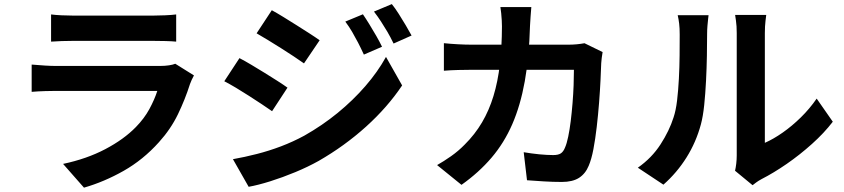

<svg xmlns="http://www.w3.org/2000/svg" viewBox="-20 -836 4020 915"><path d="M223.4 -767.2Q244 -764.5 273 -763.1Q302.1 -761.7 327.3 -761.7Q345.7 -761.7 385.2 -761.7Q424.7 -761.7 473.2 -761.7Q521.7 -761.7 569.9 -761.7Q618.1 -761.7 656.2 -761.7Q694.3 -761.7 711.5 -761.7Q735.3 -761.7 767.1 -763.1Q799 -764.5 819.6 -767.2V-637.6Q799.7 -639.6 768.6 -640.4Q737.4 -641.2 709.8 -641.2Q693.5 -641.2 655.3 -641.2Q617 -641.2 568.5 -641.2Q520 -641.2 471.5 -641.2Q423 -641.2 384.2 -641.2Q345.4 -641.2 327.3 -641.2Q303.1 -641.2 274.3 -640.3Q245.5 -639.4 223.4 -637.6ZM904.3 -476.6Q899.1 -467.2 893.5 -455.2Q887.9 -443.1 885.3 -435.2Q862.3 -362.6 827.9 -291.3Q793.4 -220.1 737.4 -158.3Q661.9 -74.2 569 -21.7Q476 30.8 380.2 58.3L280.6 -54.9Q393.6 -78.8 481.7 -125.2Q569.9 -171.5 627.4 -230.3Q667.5 -271.3 692 -316.4Q716.4 -361.6 729.7 -402.8Q718.9 -402.8 692.1 -402.8Q665.3 -402.8 627.7 -402.8Q590.2 -402.8 547 -402.8Q503.9 -402.8 458.8 -402.8Q413.8 -402.8 373.1 -402.8Q332.4 -402.8 299.6 -402.8Q266.9 -402.8 247.4 -402.8Q228.8 -402.8 195.7 -401.9Q162.5 -401 130.9 -398.3V-528.3Q163.3 -525.5 193.7 -523.6Q224.1 -521.7 247.4 -521.7Q262.2 -521.7 292.5 -521.7Q322.8 -521.7 363 -521.7Q403.2 -521.7 448.7 -521.7Q494.2 -521.7 539.8 -521.7Q585.3 -521.7 625.9 -521.7Q666.5 -521.7 696.7 -521.7Q726.8 -521.7 741.6 -521.7Q766.5 -521.7 785.5 -524.7Q804.6 -527.6 815.3 -532.2Z M1709.5 -767.9Q1723.6 -747.4 1740.5 -719.8Q1757.3 -692.2 1773.4 -664.5Q1789.4 -636.7 1800.6 -613.2L1714.1 -575.8Q1699.4 -607.8 1686.1 -633.4Q1672.7 -659 1658.6 -683.4Q1644.5 -707.8 1625.6 -733.1ZM1847.3 -816.5Q1863.2 -796.8 1880.1 -770.1Q1896.9 -743.3 1913.2 -716.2Q1929.4 -689.1 1941.4 -666.7L1855.7 -628.5Q1840.3 -660.4 1825.6 -685.3Q1810.9 -710.1 1795.9 -733.2Q1781 -756.4 1762.1 -780.8ZM1275.3 -787.3Q1299.9 -773.9 1330.9 -754.8Q1361.8 -735.7 1394.1 -715.4Q1426.4 -695 1455.2 -676.5Q1484.1 -658 1503.3 -644.1L1428.7 -533.9Q1408.3 -548.5 1379.5 -567.5Q1350.8 -586.5 1319.5 -606.3Q1288.2 -626.1 1257.8 -644.6Q1227.3 -663.1 1202.9 -677.2ZM1090.1 -77.4Q1146.4 -87.4 1204.1 -102.2Q1261.8 -116.9 1319.1 -138.6Q1376.4 -160.3 1430.4 -189.6Q1515.3 -237.6 1588.8 -297.6Q1662.2 -357.6 1721.1 -425.5Q1780 -493.4 1819.5 -564.8L1896.4 -428.9Q1826.8 -324.9 1724.4 -232.4Q1621.9 -140 1498.7 -69.2Q1447.9 -40.8 1387.2 -15.6Q1326.4 9.6 1267.9 28Q1209.3 46.3 1165 54.2ZM1121.2 -559Q1146.5 -545.9 1178 -527.1Q1209.6 -508.3 1241.6 -488.5Q1273.6 -468.6 1302.2 -450.4Q1330.7 -432.2 1350 -418.3L1276.6 -306.1Q1255.1 -321.2 1226.7 -340Q1198.2 -358.8 1166.8 -379Q1135.4 -399.3 1104.9 -417.5Q1074.3 -435.7 1048.9 -448.8Z M2512.1 -802.2Q2510.4 -784.6 2508.6 -757.7Q2506.8 -730.8 2505.8 -712.8Q2501.6 -563.6 2480.9 -448.5Q2460.2 -333.3 2421.3 -244Q2382.4 -154.7 2322.3 -84.3Q2262.3 -13.9 2179.3 44.9L2063 -49.3Q2094 -66.7 2129.3 -91.4Q2164.6 -116.2 2194.5 -146.9Q2243.4 -195.4 2277.2 -252.8Q2311 -310.3 2331.7 -378.5Q2352.5 -446.6 2362.1 -528.9Q2371.8 -611.3 2372.1 -710.3Q2372.1 -721.5 2371.2 -738.7Q2370.3 -755.8 2368.5 -773.1Q2366.7 -790.4 2364.7 -802.2ZM2851.8 -587.9Q2849.8 -575.7 2847.6 -559.8Q2845.4 -543.8 2845.2 -535.1Q2844.2 -503.1 2841.8 -453.3Q2839.4 -403.4 2834.9 -345.8Q2830.4 -288.2 2823.8 -231Q2817.2 -173.8 2808 -125.3Q2798.8 -76.8 2785.5 -45.9Q2770 -8.2 2739.5 11.5Q2708.9 31.1 2657.4 31.1Q2614.5 31.1 2571.2 28.4Q2527.8 25.8 2491.5 23L2475.8 -110.6Q2512.8 -104.3 2549.9 -100.6Q2587.1 -97 2616.4 -97Q2640.9 -97 2653 -105.3Q2665.1 -113.6 2672.5 -132.4Q2681.1 -151.6 2687.9 -184.7Q2694.8 -217.8 2699.9 -259Q2704.9 -300.2 2708.5 -344.3Q2712.1 -388.4 2713.6 -429.5Q2715.1 -470.6 2715.1 -503.4H2227.1Q2201.7 -503.4 2164.6 -502.5Q2127.5 -501.6 2095.4 -498.9V-630.2Q2127.3 -626.9 2163 -625Q2198.7 -623.1 2226.9 -623.1H2689.5Q2709 -623.1 2728.3 -624.9Q2747.6 -626.7 2765.5 -630Z M3482.9 -22.3Q3486.4 -36.8 3488.7 -56.2Q3491 -75.5 3491 -95.7Q3491 -106.8 3491 -139.8Q3491 -172.9 3491 -219.9Q3491 -267 3491 -321.7Q3491 -376.5 3491 -432.1Q3491 -487.8 3491 -537.2Q3491 -586.5 3491 -624.1Q3491 -661.7 3491 -678.7Q3491 -712.6 3487.3 -737.6Q3483.5 -762.7 3483.3 -764.9H3631.6Q3631.4 -762.7 3628.2 -737.2Q3625 -711.8 3625 -677.9Q3625 -660.9 3625 -627.5Q3625 -594 3625 -550.3Q3625 -506.5 3625 -457.7Q3625 -408.9 3625 -361.2Q3625 -313.6 3625 -271.5Q3625 -229.5 3625 -199Q3625 -168.6 3625 -155.3Q3666 -173.3 3710.1 -204.2Q3754.2 -235 3796.4 -276.4Q3838.6 -317.7 3872 -366.1L3948.8 -255.9Q3907.7 -202.2 3849.5 -150Q3791.3 -97.8 3728.9 -54.7Q3666.5 -11.7 3609.7 17.3Q3593.6 26 3583.6 33.6Q3573.6 41.2 3566.5 46.6ZM3019.7 -36.8Q3086 -83.2 3127.8 -147.9Q3169.6 -212.5 3189.9 -276.4Q3200.9 -308.7 3206.7 -357.1Q3212.4 -405.5 3215.3 -461Q3218.2 -516.5 3218.7 -571.4Q3219.2 -626.3 3219.2 -671.5Q3219.2 -701.9 3216.6 -723.5Q3214 -745.1 3209.7 -763.5H3356.7Q3356.5 -761.6 3354.8 -747.5Q3353.1 -733.4 3351.5 -713.6Q3349.8 -693.8 3349.8 -673.1Q3349.8 -628.6 3348.8 -570.4Q3347.8 -512.2 3344.7 -451.1Q3341.6 -390 3336 -335.3Q3330.3 -280.7 3320.1 -243Q3297.3 -158.4 3251.6 -85.5Q3205.9 -12.6 3141.6 44Z"/></svg>

Font: Noto Sans JP
Style: Regular
Weight: 100
Designer: Ryoko NISHIZUKA 西塚涼子 (kana, bopomofo & ideographs); Paul D. Hunt (Latin, Greek & Cyrillic); Sandoll Communications 산돌커뮤니
Foundry: Adobe
Version: Version 2.004;hotconv 1.0.118;makeotfexe 2.5.65603